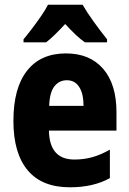

<svg xmlns="http://www.w3.org/2000/svg" viewBox="-20 -786 549 816"><path d="M260 -559Q362 -559 418.5 -493.5Q475 -428 475 -309V-231H188Q190 -108 296 -108Q337 -108 372.5 -118Q408 -128 447 -150V-29Q377 10 277 10Q158 10 97.5 -62.5Q37 -135 37 -272Q37 -412 95 -485.5Q153 -559 260 -559ZM264 -445Q232 -445 211.5 -419.5Q191 -394 189 -336H335Q335 -388 316.5 -416.5Q298 -445 264 -445ZM331 -766Q350 -733 378.5 -693.5Q407 -654 435 -619V-606H341Q321 -620 300.5 -639.5Q280 -659 257 -684Q234 -659 213.5 -639Q193 -619 176 -606H80V-619Q96 -638 116.5 -665Q137 -692 155.5 -719Q174 -746 184 -766Z"/></svg>

Font: Noto Sans Condensed ExtraBold
Style: Regular
Weight: 800
Width: 3
Designer: Monotype Design Team
Foundry: Monotype Imaging Inc.
Version: Version 2.013; ttfautohint (v1.8.4.7-5d5b)